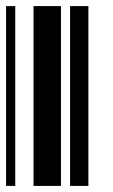

<svg xmlns="http://www.w3.org/2000/svg" viewBox="-20 -610 370 630"><path d="M0 0V-590H30V0ZM90 0V-590H180V0ZM210 0V-590H270V0Z"/></svg>

Font: Libre Barcode 128
Style: Regular
Weight: 400
Version: Version 1.005; ttfautohint (v1.8.3)